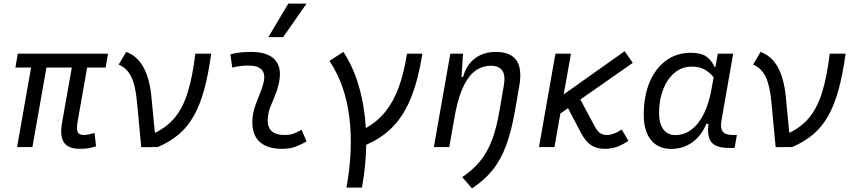

<svg xmlns="http://www.w3.org/2000/svg" viewBox="-20 -815 4728 1064"><path d="M422.4 9.8Q358.9 9.8 334.7 -25.1Q310.5 -60.1 324.2 -136.7L377.9 -440.9H237.3L159.7 0H74.7L152.3 -440.9H65.4L78.6 -517.6H578.6L565.4 -440.9H462.9L410.2 -141.6Q403.3 -102.5 409.9 -84.7Q416.5 -66.9 445.3 -66.9Q458.5 -66.9 472.4 -70.1Q486.3 -73.2 503.9 -78.1L512.2 -4.4Q489.3 3.4 469.5 6.6Q449.7 9.8 422.4 9.8Z M762.7 0.5 738.8 -253.4Q730.5 -343.3 706.5 -391.1Q682.6 -439 637.7 -457L679.2 -527.3Q740.2 -504.9 774.4 -443.4Q808.6 -381.8 818.8 -281.2L838.4 -78.6Q908.2 -112.3 952.1 -167.5Q996.1 -222.7 1021.7 -307.9Q1047.4 -393.1 1062.5 -517.6H1150.4Q1134.8 -403.3 1111.6 -318.6Q1088.4 -233.9 1054.2 -173.1Q1020 -112.3 970.9 -70.6Q921.9 -28.8 854 0L766.6 0.5L768.1 -1.5Z M1651.4 -95.7 1678.7 -31.2Q1649.9 -14.2 1617.9 -2.2Q1585.9 9.8 1544.4 9.8Q1458 9.8 1416 -31.7Q1374 -73.2 1378.9 -153.3Q1381.3 -189.9 1393.1 -224.6Q1404.8 -259.3 1418.7 -292Q1432.6 -324.7 1439.9 -355Q1464.4 -451.7 1356.4 -451.7Q1310.1 -451.7 1267.1 -440.4L1256.8 -513.7Q1285.6 -522 1314.5 -524.7Q1343.3 -527.3 1372.1 -527.3Q1466.8 -527.3 1506.1 -481Q1545.4 -434.6 1523.4 -345.2Q1515.1 -310.5 1502 -280.5Q1488.8 -250.5 1477.5 -221.2Q1466.3 -191.9 1463.9 -157.7Q1458 -66.9 1557.1 -66.9Q1583.5 -66.9 1603.8 -73.5Q1624 -80.1 1651.4 -95.7ZM1467.3 -609.4 1577.6 -794.9H1678.7L1549.3 -609.4Z M1899.9 224.6Q1938 15.6 1916 -164.8Q1894 -345.2 1805.7 -477.5L1882.8 -527.3Q1937 -445.8 1968.5 -337.9Q2000 -230 2007.3 -105Q2071.8 -141.6 2116.2 -196.8Q2160.6 -252 2189.5 -330.8Q2218.3 -409.7 2235.4 -517.6H2320.8Q2298.3 -376.5 2259.5 -278.1Q2220.7 -179.7 2159.9 -115.5Q2099.1 -51.3 2009.3 -12.7Q2007.8 104 1985.8 224.6Z M2384.3 0 2475.6 -517.6H2545.9L2537.6 -388.7H2546.4Q2564 -455.1 2611.6 -491.2Q2659.2 -527.3 2728 -527.3Q2890.6 -527.3 2857.9 -340.3L2834 -202.1Q2814.5 -88.9 2784.9 -9.3Q2755.4 70.3 2709.7 127.2Q2664.1 184.1 2595.7 229L2541.5 166.5Q2601.1 126.5 2640.9 77.6Q2680.7 28.8 2706.3 -38.6Q2731.9 -106 2748 -201.2L2772.5 -344.2Q2791 -450.7 2698.7 -450.7Q2656.2 -450.7 2619.1 -426.3Q2582 -401.9 2552.7 -345.5Q2523.4 -289.1 2503.9 -192.9L2469.7 0Z M2966.8 0 3058.1 -517.6H3144L3104 -292L3441.4 -531.2L3486.8 -466.8L3196.3 -263.7L3274.9 -116.2Q3289.1 -89.4 3304.7 -78.1Q3320.3 -66.9 3341.3 -66.9Q3379.9 -66.9 3425.3 -97.2L3462.4 -34.7Q3427.7 -10.7 3397 -0.5Q3366.2 9.8 3330.1 9.8Q3286.6 9.8 3255.6 -10.5Q3224.6 -30.8 3198.2 -81.1L3127.9 -215.3L3085.4 -186L3052.7 0Z M3944.8 -444.3 3958 -517.6H4043L3978 -147Q3970.7 -105.5 3984.9 -86.2Q3999 -66.9 4041.5 -66.9H4063.5L4050.8 4.9H4020Q3949.7 4.9 3923.3 -25.9Q3897 -56.6 3906.2 -128.4H3894.5Q3866.2 -62 3815.7 -25.9Q3765.1 10.3 3699.7 10.3Q3627 10.3 3587.2 -39.6Q3547.4 -89.4 3547.4 -179.2Q3547.4 -282.2 3579.8 -359.4Q3612.3 -436.5 3671.1 -479.5Q3730 -522.5 3808.1 -522.5Q3865.2 -522.5 3894.5 -501.5Q3923.8 -480.5 3939.5 -444.3ZM3813 -445.8Q3759.3 -445.8 3718.5 -411.9Q3677.7 -377.9 3655 -319.8Q3632.3 -261.7 3632.3 -188Q3632.3 -129.9 3656.2 -98.1Q3680.2 -66.4 3723.1 -66.4Q3795.4 -66.4 3848.4 -133.1Q3901.4 -199.7 3923.8 -325.7L3934.6 -386.2Q3917.5 -409.7 3888.4 -427.7Q3859.4 -445.8 3813 -445.8Z M4278.3 0.5 4254.4 -253.4Q4246.1 -343.3 4222.2 -391.1Q4198.2 -439 4153.3 -457L4194.8 -527.3Q4255.9 -504.9 4290 -443.4Q4324.2 -381.8 4334.5 -281.2L4354 -78.6Q4423.8 -112.3 4467.8 -167.5Q4511.7 -222.7 4537.4 -307.9Q4563 -393.1 4578.1 -517.6H4666Q4650.4 -403.3 4627.2 -318.6Q4604 -233.9 4569.8 -173.1Q4535.6 -112.3 4486.6 -70.6Q4437.5 -28.8 4369.6 0L4282.2 0.5L4283.7 -1.5Z"/></svg>

Font: Cascadia Code NF SemiLight
Style: Italic
Weight: 350
Italic angle: -10°
Monospace: yes
Designer: Aaron Bell
Foundry: Saja Typeworks
Version: Version 2404.023; ttfautohint (v1.8.4)